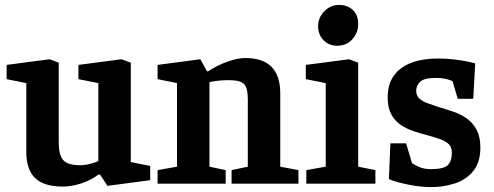

<svg xmlns="http://www.w3.org/2000/svg" viewBox="-20 -747 2008 781"><path d="M236 12Q159 12 123 -22.5Q87 -57 87 -129V-409L7 -425V-483L182 -506L219 -492V-165Q219 -117 237 -96Q255 -75 306 -75Q326 -75 347 -80.5Q368 -86 380 -92V-409L299 -425V-483L474 -506L512 -492V-88L591 -72V-14L417 9L387 -37L379 -36Q352 -15 312 -1.5Q272 12 236 12Z M621 0V-55L700 -69V-409L621 -425V-483L795 -506L822 -457H826Q865 -482 906 -496.5Q947 -511 978 -511Q1049 -511 1084.5 -475Q1120 -439 1120 -367V-69L1194 -55V0H922V-55L988 -69V-344Q988 -390 972.5 -405.5Q957 -421 909 -421Q893 -421 874.5 -419.5Q856 -418 832 -413V-69L898 -55V0Z M1226 0V-55L1305 -69V-409L1224 -425V-483L1400 -506L1437 -492V-69L1507 -55V0ZM1351 -561Q1318 -561 1296 -583.5Q1274 -606 1274 -641Q1274 -675 1299 -701Q1324 -727 1359 -727Q1392 -727 1414.5 -707Q1437 -687 1437 -649Q1437 -614 1413.5 -587.5Q1390 -561 1351 -561Z M1735 14Q1699 14 1663 8Q1627 2 1600 -5.5Q1573 -13 1562 -19L1568 -164H1632L1656 -83Q1664 -78 1683.5 -68.5Q1703 -59 1734 -59Q1785 -59 1801.5 -75.5Q1818 -92 1818 -126Q1818 -149 1804.5 -161.5Q1791 -174 1767.5 -182Q1744 -190 1718 -197Q1690 -204 1662 -213.5Q1634 -223 1610 -239Q1586 -255 1571.5 -282Q1557 -309 1557 -350Q1557 -405 1582.5 -440Q1608 -475 1654 -492Q1700 -509 1761 -509Q1793 -509 1824.5 -505.5Q1856 -502 1880 -497Q1904 -492 1913 -489L1905 -345H1842L1821 -416Q1809 -423 1791.5 -426.5Q1774 -430 1754 -430Q1705 -430 1689 -414.5Q1673 -399 1673 -378Q1673 -358 1686 -346Q1699 -334 1721 -326.5Q1743 -319 1769 -310Q1797 -302 1826 -292Q1855 -282 1879.5 -264.5Q1904 -247 1919 -218.5Q1934 -190 1934 -147Q1934 -86 1904.5 -50.5Q1875 -15 1829 -0.5Q1783 14 1735 14Z"/></svg>

Font: Faustina
Style: Bold
Weight: 700
Designer: Alfonso Garcia
Foundry: http://www.omnibus-type.com
Version: Version 1.200